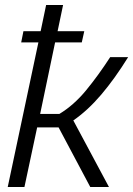

<svg xmlns="http://www.w3.org/2000/svg" viewBox="-20 -750 534 770"><path d="M11 0 134 -580H65L74 -625H143L165 -730H233L211 -625H318L308 -580H201L141 -293H218Q276 -328 325 -387.5Q374 -447 422 -521H494Q440 -434 386 -370.5Q332 -307 274 -267L417 0H342L215 -239H129L78 0Z"/></svg>

Font: Raleway
Style: Italic
Weight: 400
Italic angle: -12°
Designer: Matt McInerney, Pablo Impallari, Rodrigo Fuenzalida
Foundry: Matt McInerney, Pablo Impallari, Rodrigo Fuenzalida
Version: Version 4.026